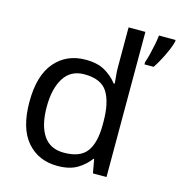

<svg xmlns="http://www.w3.org/2000/svg" viewBox="-112 -860 913 971"><g transform="rotate(15 344.0 -375.0)"><path d="M688 -751Q684 -733 672.5 -706Q661 -679 646 -650.5Q631 -622 616 -600H568V-612Q575 -631 581.5 -657.5Q588 -684 593.5 -711.5Q599 -739 601 -760H688ZM275 10Q175 10 115 -59.5Q55 -129 55 -267Q55 -405 115.5 -475.5Q176 -546 276 -546Q338 -546 377.5 -523Q417 -500 442 -467H448Q447 -480 444.5 -505.5Q442 -531 442 -546V-760H530V0H459L446 -72H442Q418 -38 378 -14Q338 10 275 10ZM289 -63Q374 -63 408.5 -109.5Q443 -156 443 -250V-266Q443 -366 410 -419.5Q377 -473 288 -473Q217 -473 181.5 -416.5Q146 -360 146 -265Q146 -169 181.5 -116Q217 -63 289 -63Z"/></g></svg>

Font: Noto Sans Historical
Style: Regular
Weight: 400
Designer: Monotype Design Team
Foundry: Monotype Imaging Inc.
Version: Version 2.013; ttfautohint (v1.8.4.7-5d5b)